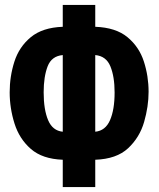

<svg xmlns="http://www.w3.org/2000/svg" viewBox="-20 -744 640 774"><path d="M364 10V-100Q450 -103 496.5 -146.5Q543 -190 561 -252.5Q579 -315 579 -374Q579 -437 560 -496Q541 -555 494 -594Q447 -633 364 -636V-724H233V-636Q151 -633 104 -594Q57 -555 38 -495.5Q19 -436 19 -372Q19 -308 38.5 -246Q58 -184 104.5 -143.5Q151 -103 233 -100V10ZM364 -522Q408 -518 425 -476.5Q442 -435 442 -371Q442 -302 423.5 -259.5Q405 -217 364 -213ZM156 -372Q156 -435 172 -476.5Q188 -518 233 -522V-213Q192 -217 174 -259.5Q156 -302 156 -372Z"/></svg>

Font: Noto Sans Mono UI
Style: Bold
Weight: 700
Designer: Monotype Design team
Foundry: Monotype Imaging Inc.
Version: 1.000